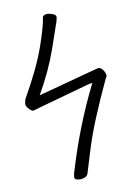

<svg xmlns="http://www.w3.org/2000/svg" viewBox="-95 -772 689 988"><g transform="rotate(-10 250.0 -278.0)"><path d="M464 -337Q361 -117 324 3.5Q287 124 283.5 135Q280 146 264 152Q248 158 230.5 155Q213 152 213.5 140.5Q214 129 218 116Q286 -114 390 -322Q375 -320 364 -317L152 -258Q100 -244 68 -234H67Q58 -233 44 -248.5Q30 -264 31 -275Q32 -286 36 -299Q121 -448 157.5 -553.5Q194 -659 198 -699Q200 -707 212.5 -710.5Q225 -714 245 -707.5Q265 -701 267 -693Q269 -685 263 -665.5Q257 -646 217 -532Q177 -418 112 -306L354 -371L430 -391Q443 -394 454.5 -379.5Q466 -365 468 -351Q470 -341 464 -337Z"/></g></svg>

Font: Moon Stars Kai HW
Style: Regular
Weight: 400
Designer: GuiWonder
Version: Version 1.101